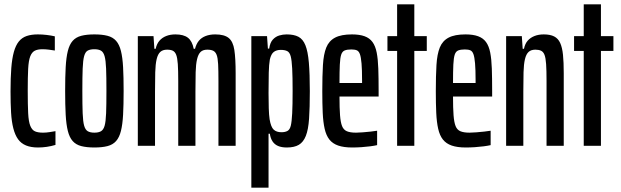

<svg xmlns="http://www.w3.org/2000/svg" viewBox="-20 -678 2886 893"><path d="M157 8Q124 8 101 -1.5Q78 -11 64 -30.5Q50 -50 42 -81Q34 -112 31.5 -154.5Q29 -197 29 -253Q29 -316 32.5 -361Q36 -406 44.5 -436.5Q53 -467 67.5 -485Q82 -503 104 -510.5Q126 -518 156 -518Q176 -518 197 -515.5Q218 -513 235 -509V-443Q223 -445 207.5 -447Q192 -449 177 -449Q155 -449 141.5 -442Q128 -435 120.5 -415.5Q113 -396 111 -358Q109 -320 109 -257Q109 -191 111 -151.5Q113 -112 121 -92.5Q129 -73 143 -67Q157 -61 180 -61Q195 -61 210.5 -63.5Q226 -66 238 -68V-4Q218 2 197.5 5Q177 8 157 8Z M419 8Q383 8 358 1.5Q333 -5 318 -22Q303 -39 295.5 -69Q288 -99 285.5 -144.5Q283 -190 283 -255Q283 -320 285.5 -365.5Q288 -411 295.5 -441Q303 -471 318 -488Q333 -505 358 -511.5Q383 -518 419 -518Q455 -518 480 -511.5Q505 -505 520 -488Q535 -471 542.5 -441Q550 -411 552.5 -365.5Q555 -320 555 -255Q555 -190 552.5 -144.5Q550 -99 542.5 -69Q535 -39 520 -22Q505 -5 480 1.5Q455 8 419 8ZM419 -61Q438 -61 449.5 -67.5Q461 -74 466.5 -93Q472 -112 473.5 -151Q475 -190 475 -255Q475 -320 473.5 -358.5Q472 -397 466.5 -416.5Q461 -436 449.5 -442.5Q438 -449 419 -449Q400 -449 388.5 -443Q377 -437 371.5 -417.5Q366 -398 364.5 -359Q363 -320 363 -255Q363 -190 364.5 -151Q366 -112 371.5 -93Q377 -74 388.5 -67.5Q400 -61 419 -61Z M621 0V-510H694L698 -451H704Q709 -474 721.5 -488.5Q734 -503 753 -510.5Q772 -518 796 -518Q834 -518 854 -502.5Q874 -487 881 -451H887Q893 -474 905 -488.5Q917 -503 936.5 -510.5Q956 -518 981 -518Q1023 -518 1043.5 -501.5Q1064 -485 1070 -445.5Q1076 -406 1076 -337V0H996V-301Q996 -351 994.5 -380Q993 -409 987.5 -423Q982 -437 971.5 -442Q961 -447 944 -447Q924 -447 913 -436.5Q902 -426 896.5 -402.5Q891 -379 890 -342Q889 -305 889 -252V0H809V-301Q809 -351 807 -380Q805 -409 799.5 -423Q794 -437 784 -442Q774 -447 757 -447Q737 -447 725.5 -436.5Q714 -426 708.5 -402.5Q703 -379 702 -342Q701 -305 701 -252V0Z M1149 195V-510H1222L1226 -452H1232Q1236 -480 1249 -494Q1262 -508 1279 -513Q1296 -518 1313 -518Q1347 -518 1368 -507Q1389 -496 1400.5 -467.5Q1412 -439 1416.5 -387Q1421 -335 1421 -254Q1421 -177 1417.5 -126Q1414 -75 1402.5 -46Q1391 -17 1370 -4.5Q1349 8 1314 8Q1290 8 1273.5 1Q1257 -6 1247.5 -20.5Q1238 -35 1235 -56H1229V195ZM1289 -63Q1306 -63 1317 -69Q1328 -75 1332.5 -93.5Q1337 -112 1339 -151Q1341 -190 1341 -255Q1341 -320 1339 -359Q1337 -398 1332 -416.5Q1327 -435 1315.5 -440.5Q1304 -446 1286 -446Q1266 -446 1253.5 -436.5Q1241 -427 1235 -401Q1231 -378 1230 -340Q1229 -302 1229 -245Q1229 -206 1230 -174.5Q1231 -143 1234 -123Q1240 -87 1253 -75Q1266 -63 1289 -63Z M1618 8Q1579 8 1553 -1Q1527 -10 1512 -29Q1497 -48 1490 -79Q1483 -110 1481 -153Q1479 -196 1479 -254Q1479 -325 1482 -375.5Q1485 -426 1497.5 -457Q1510 -488 1538.5 -503Q1567 -518 1617 -518Q1652 -518 1675.5 -509.5Q1699 -501 1712.5 -482.5Q1726 -464 1732 -433.5Q1738 -403 1739.5 -359Q1741 -315 1741 -255V-229H1559Q1559 -175 1561.5 -142Q1564 -109 1571 -91.5Q1578 -74 1593.5 -67.5Q1609 -61 1636 -61Q1648 -61 1667 -62.5Q1686 -64 1704.5 -66Q1723 -68 1734 -70V-3Q1721 0 1702 2.5Q1683 5 1661 6.5Q1639 8 1618 8ZM1664 -272V-305Q1664 -354 1661.5 -383Q1659 -412 1654 -426Q1649 -440 1639.5 -444Q1630 -448 1614 -448Q1595 -448 1583.5 -443.5Q1572 -439 1567 -424Q1562 -409 1560.5 -377.5Q1559 -346 1559 -292H1684Z M1827 0V-441H1782V-510H1827V-658H1907V-510H1965V-441H1907V0Z M2146 8Q2107 8 2081 -1Q2055 -10 2040 -29Q2025 -48 2018 -79Q2011 -110 2009 -153Q2007 -196 2007 -254Q2007 -325 2010 -375.5Q2013 -426 2025.5 -457Q2038 -488 2066.5 -503Q2095 -518 2145 -518Q2180 -518 2203.5 -509.5Q2227 -501 2240.5 -482.5Q2254 -464 2260 -433.5Q2266 -403 2267.5 -359Q2269 -315 2269 -255V-229H2087Q2087 -175 2089.5 -142Q2092 -109 2099 -91.5Q2106 -74 2121.5 -67.5Q2137 -61 2164 -61Q2176 -61 2195 -62.5Q2214 -64 2232.5 -66Q2251 -68 2262 -70V-3Q2249 0 2230 2.5Q2211 5 2189 6.5Q2167 8 2146 8ZM2192 -272V-305Q2192 -354 2189.5 -383Q2187 -412 2182 -426Q2177 -440 2167.5 -444Q2158 -448 2142 -448Q2123 -448 2111.5 -443.5Q2100 -439 2095 -424Q2090 -409 2088.5 -377.5Q2087 -346 2087 -292H2212Z M2334 0V-510H2407L2411 -451H2417Q2422 -475 2434.5 -489Q2447 -503 2466 -510.5Q2485 -518 2509 -518Q2539 -518 2557.5 -508.5Q2576 -499 2585.5 -478Q2595 -457 2598.5 -423Q2602 -389 2602 -337V0H2522V-301Q2522 -351 2520 -380Q2518 -409 2512.5 -423Q2507 -437 2496.5 -442Q2486 -447 2470 -447Q2450 -447 2438.5 -436.5Q2427 -426 2421.5 -402.5Q2416 -379 2415 -342Q2414 -305 2414 -252V0Z M2695 0V-441H2650V-510H2695V-658H2775V-510H2833V-441H2775V0Z"/></svg>

Font: Saira UltraCondensed SemiBold
Style: Regular
Weight: 600
Width: 1
Designer: Hector Gatti with collaboration of the Omnibus-Type team
Foundry: Omnibus-Type
Version: Version 1.101